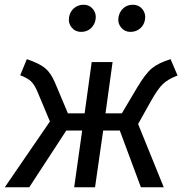

<svg xmlns="http://www.w3.org/2000/svg" viewBox="-27 -788 774 808"><path d="M690.9 -539.1 720.2 -470.2Q680.2 -455.1 658.7 -434.6Q637.2 -414.1 608.9 -363.8L554.2 -266.1L662.1 0H565.9L477.1 -238.8H407.2L373 0H285.2L318.8 -238.8H252L96.2 0H-6.8L183.1 -276.9L129.9 -403.8Q117.7 -432.6 102.8 -446.3Q87.9 -460 58.1 -471.2L85.9 -539.1Q139.2 -521 163.1 -501Q187 -481 204.1 -440.9L258.8 -311H329.1L358.9 -526.9H446.8L417 -311H485.8L549.8 -418.9Q585 -478 612.1 -500.5Q639.2 -522.9 690.9 -539.1ZM491.5 -752.9Q507.8 -768.1 532.2 -768.1Q556.6 -768.1 571.8 -750Q586.9 -731.9 583.5 -707.5Q580.1 -683.1 563 -668.5Q545.9 -653.8 522 -653.8Q498 -653.8 482.9 -671.9Q467.8 -689.9 471.4 -713.9Q475.1 -737.8 491.5 -752.9ZM284.2 -753.4Q301.3 -768.1 325.2 -768.1Q349.1 -768.1 364 -750Q378.9 -731.9 375.5 -708Q372.1 -684.1 355.5 -668.9Q338.9 -653.8 314.5 -653.8Q290 -653.8 274.9 -671.9Q259.8 -689.9 263.4 -714.4Q267.1 -738.8 284.2 -753.4Z"/></svg>

Font: FiraSans-Italic
Style: Italic
Weight: 400
Italic angle: -8°
Designer: Carrois Corporate & Edenspiekermann AG
Foundry: Carrois Corporate GbR & Edenspiekermann AG
Version: Version 3.106;PS 003.106;hotconv 1.0.70;makeotf.lib2.5.58329